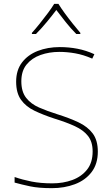

<svg xmlns="http://www.w3.org/2000/svg" viewBox="-20 -969 583 999"><path d="M489 -180Q489 -116 456.5 -73.5Q424 -31 369.5 -10.5Q315 10 250 10Q181 10 136.5 0.5Q92 -9 56 -19V-48Q96 -34 143.5 -24.5Q191 -15 252 -15Q309 -15 356.5 -32.5Q404 -50 433 -86.5Q462 -123 462 -181Q462 -231 438 -261.5Q414 -292 369.5 -312.5Q325 -333 263 -352Q205 -371 160 -392.5Q115 -414 89.5 -449.5Q64 -485 64 -544Q64 -604 94.5 -644Q125 -684 176.5 -704Q228 -724 291 -724Q338 -724 382.5 -715.5Q427 -707 471 -687L460 -664Q414 -684 371.5 -691.5Q329 -699 289 -699Q236 -699 191 -683Q146 -667 118.5 -633.5Q91 -600 91 -546Q91 -492 116 -460Q141 -428 183.5 -409.5Q226 -391 277 -375Q341 -355 388.5 -332.5Q436 -310 462.5 -274.5Q489 -239 489 -180ZM284 -949Q296 -929 316 -901.5Q336 -874 358 -846.5Q380 -819 398 -798V-792H377Q349 -820 321.5 -854.5Q294 -889 273 -917Q252 -889 223.5 -854.5Q195 -820 167 -792H146V-798Q165 -819 187 -846.5Q209 -874 229.5 -901.5Q250 -929 262 -949Z"/></svg>

Font: Noto Sans Thin
Style: Regular
Weight: 100
Designer: Monotype Design Team
Foundry: Monotype Imaging Inc.
Version: Version 2.007